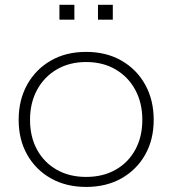

<svg xmlns="http://www.w3.org/2000/svg" viewBox="-20 -748 698 777"><path d="M328.5 8.5Q247.5 8.5 186 -26.2Q124.5 -61 90 -122Q55.5 -183 55.5 -263Q55.5 -343.5 90 -405.5Q124.5 -467.5 185.8 -502.8Q247 -538 328.5 -538Q410 -538 471.5 -502.8Q533 -467.5 567.5 -405.5Q602 -343.5 602 -263Q602 -183 567.5 -122Q533 -61 471.5 -26.2Q410 8.5 328.5 8.5ZM328.5 -32Q396.5 -32 447.8 -61Q499 -90 527.5 -142.2Q556 -194.5 556 -263Q556 -331.5 527.5 -384.2Q499 -437 447.8 -467Q396.5 -497 328.5 -497Q261 -497 209.8 -467Q158.5 -437 130 -384.2Q101.5 -331.5 101.5 -263Q101.5 -194.5 130 -142.2Q158.5 -90 209.8 -61Q261 -32 328.5 -32ZM220.5 -728.5H281V-668.5H220.5ZM376.5 -728.5H436.5V-668.5H376.5Z"/></svg>

Font: Hepta Slab ExtraLight Light
Style: Regular
Weight: 300
Version: Version 1.100